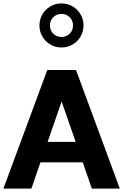

<svg xmlns="http://www.w3.org/2000/svg" viewBox="-20 -1106 723 1126"><path d="M217.3 -153.8H465.3L518.6 0H682.6L425.8 -695.3H257.3L0 0H164.1ZM259.3 -273.9 341.3 -510.7 423.8 -273.9ZM408.2 -956.5Q408.2 -927.7 388.7 -908.4Q369.1 -889.2 340.3 -889.2Q311.5 -889.2 292.2 -908.4Q272.9 -927.7 272.9 -956.5Q272.9 -985.4 292.2 -1004.9Q311.5 -1024.4 340.3 -1024.4Q369.1 -1024.4 388.7 -1004.9Q408.2 -985.4 408.2 -956.5ZM469.7 -956.5Q469.7 -992.7 452.4 -1022Q435.1 -1051.3 405.8 -1068.6Q376.5 -1085.9 340.3 -1085.9Q304.7 -1085.9 275.4 -1068.6Q246.1 -1051.3 228.8 -1022Q211.4 -992.7 211.4 -956.5Q211.4 -920.9 228.8 -891.6Q246.1 -862.3 275.4 -845Q304.7 -827.6 340.3 -827.6Q376.5 -827.6 405.8 -845Q435.1 -862.3 452.4 -891.6Q469.7 -920.9 469.7 -956.5Z"/></svg>

Font: Estedad-VF-FD Black
Style: Regular
Weight: 900
Designer: Amin Abedi
Version: Version 4.000